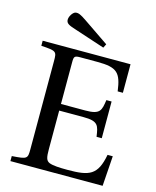

<svg xmlns="http://www.w3.org/2000/svg" viewBox="-129 -979 865 1066"><g transform="rotate(15 303.0 -445.5)"><path d="M139 -838C141 -819 155 -812 200 -798L370 -742L381 -764L236 -863C201 -887 187 -893 171 -890C156 -887 137 -858 139 -838ZM35 0H565L577 -173H547C524 -51 479 -35 353 -35C306 -35 270 -37 249 -45C228 -54 224 -71 224 -120V-341H364C449 -341 453 -317 462 -254H492V-465H462C453 -403 449 -379 364 -379H224V-621C224 -653 229 -657 261 -657H359C473 -657 496 -632 510 -528H540V-692H35V-663C123 -657 125 -655 125 -599V-93C125 -37 123 -35 35 -29Z"/></g></svg>

Font: Lingua Franca
Style: Regular
Weight: 400
Version: Version 1.19